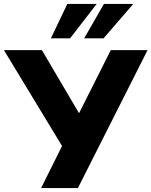

<svg xmlns="http://www.w3.org/2000/svg" viewBox="-49 -961 774 981"><path d="M161 0 282 -243V-192L-29 -705H165L371 -355H341L517 -705H705L349 0ZM211 -765 295 -941H445L309 -765ZM381 -765 482 -941H632L480 -765Z"/></svg>

Font: Nunito Sans 12pt Black
Style: Regular
Weight: 900
Designer: Vernon Adams
Foundry: Vernon Adams
Version: Version 3.101;gftools[0.9.27]